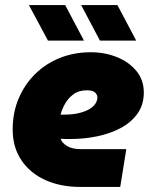

<svg xmlns="http://www.w3.org/2000/svg" viewBox="-20 -737 599 757"><path d="M296 0Q219 0 159 -27Q99 -54 64.5 -105Q30 -156 30 -227Q30 -293 53.5 -348.5Q77 -404 118.5 -445Q160 -486 216 -508.5Q272 -531 338 -531Q393 -531 440.5 -512Q488 -493 517.5 -457.5Q547 -422 547 -372Q547 -324 522 -289Q497 -254 455.5 -232Q414 -210 363 -199.5Q312 -189 259 -189Q249 -189 239 -189Q229 -189 219 -190Q224 -174 244 -161.5Q264 -149 299 -149H478L454 0ZM219 -285Q222 -285 225 -285Q228 -285 231 -285Q269 -285 295 -292Q321 -299 336 -309Q351 -319 357.5 -330.5Q364 -342 364 -352Q364 -364 354.5 -372.5Q345 -381 323 -381Q291 -381 270.5 -366Q250 -351 238 -330.5Q226 -310 221 -292Q220 -290 219.5 -288Q219 -286 219 -285ZM374 -577 300 -717H443L517 -577ZM169 -577 94 -717H237L311 -577Z"/></svg>

Font: MuseoModerno Thin Black
Style: Italic
Weight: 900
Italic angle: -9°
Version: Version 1.003